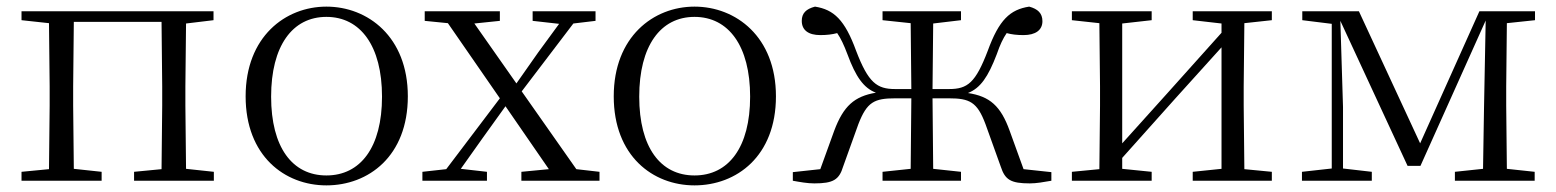

<svg xmlns="http://www.w3.org/2000/svg" viewBox="-20 -546 4701 580"><path d="M45 -485 128 -476 130 -285V-227L128 -35L45 -27V0H287V-27L203 -36L201 -227V-285L203 -480H468L470 -285V-227L468 -35L385 -27V0H626V-27L542 -36L540 -227V-285L542 -475L625 -485V-512H45Z M966 14C1093 14 1212 -74 1212 -255C1212 -435 1091 -526 966 -526C842 -526 722 -435 722 -255C722 -75 840 14 966 14ZM966 -16C863 -16 799 -101 799 -254C799 -407 863 -495 966 -495C1069 -495 1134 -407 1134 -254C1134 -101 1069 -16 966 -16Z M1589 -483 1669 -474 1606 -388 1540 -294 1413 -475 1490 -483V-512H1263V-483L1333 -476L1490 -249L1328 -35L1256 -27V0H1451V-27L1372 -36L1438 -129L1507 -225L1638 -35L1555 -27V0H1791V-27L1721 -35L1556 -270L1712 -475L1779 -483V-512H1589Z M2078 14C2205 14 2324 -74 2324 -255C2324 -435 2203 -526 2078 -526C1954 -526 1834 -435 1834 -255C1834 -75 1952 14 2078 14ZM2078 -16C1975 -16 1911 -101 1911 -254C1911 -407 1975 -495 2078 -495C2181 -495 2246 -407 2246 -254C2246 -101 2181 -16 2078 -16Z M2646 -485 2731 -476 2733 -277H2684C2629 -277 2603 -296 2566 -393C2532 -486 2499 -517 2442 -526C2415 -519 2402 -506 2402 -483C2402 -455 2422 -440 2458 -440C2478 -440 2494 -442 2509 -446C2520 -430 2529 -411 2540 -382C2565 -314 2589 -280 2626 -266C2561 -255 2528 -226 2500 -151L2458 -35L2375 -26V0C2397 4 2419 8 2440 8C2497 8 2515 -3 2527 -43L2573 -171C2599 -238 2621 -249 2685 -249H2733L2731 -36L2646 -27V0H2883V-27L2799 -36L2797 -249H2846C2909 -249 2932 -238 2957 -171L3003 -43C3016 -3 3033 8 3091 8C3111 8 3133 4 3156 0V-26L3072 -35L3030 -151C3003 -226 2970 -255 2904 -265C2942 -280 2965 -314 2991 -382C3001 -411 3010 -430 3021 -446C3036 -442 3051 -440 3072 -440C3108 -440 3129 -455 3129 -482C3129 -506 3115 -519 3089 -526C3031 -517 2998 -486 2964 -393C2927 -296 2903 -277 2847 -277H2797L2799 -475L2883 -485V-512H2646Z M3583 -485 3670 -475V-447L3506 -264L3370 -113V-475L3459 -485V-512H3218V-485L3301 -476L3303 -285V-227L3301 -35L3218 -27V0H3459V-27L3370 -36V-69L3530 -248L3670 -403V-36L3583 -27V0H3822V-27L3739 -35L3737 -227V-285L3739 -476L3822 -485V-512H3583Z M4003 0H4124V-27L4037 -37V-223L4029 -483L4232 -45H4271L4468 -484L4463 -222L4460 -36L4375 -27V0H4616V-27L4532 -36L4530 -227V-285L4532 -476L4617 -485V-512H4449L4270 -113L4085 -512H3914V-485L4003 -474V-37L3913 -27V0Z"/></svg>

Font: Source Han Serif CN Light
Style: Regular
Weight: 300
Designer: Ryoko NISHIZUKA 西塚涼子 (kana & ideographs); Frank Grießhammer (Latin, Greek & Cyrillic); Wenlong ZHANG 张文龙 (bopomofo); San
Foundry: Adobe
Version: Version 2.003;hotconv 1.1.1;makeotfexe 2.6.0